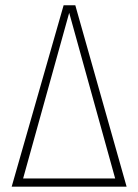

<svg xmlns="http://www.w3.org/2000/svg" viewBox="-20 -702 520 722"><path d="M263.2 -682.1 456.1 0H23.9L219.2 -682.1ZM240.2 -653.8 66.9 -30.8H413.1Z"/></svg>

Font: Fira Sans Compressed UltraLight
Style: Regular
Weight: 200
Width: 1
Designer: Carrois Corporate & Edenspiekermann AG
Foundry: Carrois Corporate GbR & Edenspiekermann AG
Version: Version 4.203;PS 004.203;hotconv 1.0.88;makeotf.lib2.5.64775